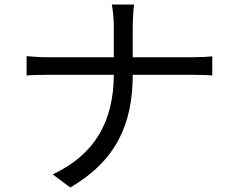

<svg xmlns="http://www.w3.org/2000/svg" viewBox="-20 -794 1040 852"><path d="M569 -540V-674C569 -704 572 -754 575 -774H476C481 -754 485 -705 485 -675V-540H190C154 -540 118 -543 98 -545V-459C118 -461 154 -462 192 -462H485C484 -256 402 -109 214 -20L292 38C494 -80 569 -242 569 -462H834C865 -462 906 -461 922 -459V-544C906 -542 868 -540 835 -540Z"/></svg>

Font: Noto Sans JP Regular
Style: Regular
Weight: 400
Designer: Ryoko NISHIZUKA (kana & ideographs); Paul D. Hunt (Latin, Greek & Cyrillic); Wenlong ZHANG (bopomofo); Sandoll Communica
Foundry: Adobe Systems Incorporated
Version: Version 1.004;PS 1.004;hotconv 1.0.82;makeotf.lib2.5.63406